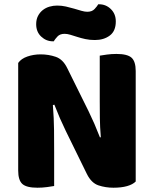

<svg xmlns="http://www.w3.org/2000/svg" viewBox="-20 -869 719 897"><path d="M614 -21Q600 -7 573.5 0.5Q547 8 510 8Q473 8 440 -3Q407 -14 386 -56L287 -258Q272 -289 260 -316.5Q248 -344 234 -380L227 -378Q232 -315 232.5 -261.5Q233 -208 233 -159V0Q222 2 200 5Q178 8 155 8Q104 8 84.5 -9.5Q65 -27 65 -72V-575Q79 -595 108 -605Q137 -615 170 -615Q207 -615 240.5 -603.5Q274 -592 294 -551L394 -349Q409 -318 421 -290.5Q433 -263 447 -227L451 -228Q447 -276 446.5 -318.5Q446 -361 446 -400V-609Q457 -611 479 -614Q501 -617 524 -617Q575 -617 594.5 -599.5Q614 -582 614 -537ZM247 -843Q268 -843 288 -838.5Q308 -834 326.5 -828.5Q345 -823 360.5 -818.5Q376 -814 388 -814Q410 -814 422 -827Q434 -840 439 -849H443Q475 -849 498 -826.5Q521 -804 521 -769Q521 -724 493 -703Q465 -682 423 -682Q399 -682 378.5 -686.5Q358 -691 341 -696.5Q324 -702 309 -706.5Q294 -711 282 -711Q260 -711 248.5 -698.5Q237 -686 231 -676H227Q196 -676 172.5 -698Q149 -720 149 -756Q149 -778 157.5 -794.5Q166 -811 180 -822Q194 -833 211.5 -838Q229 -843 247 -843Z"/></svg>

Font: Baloo Chettan 2 ExtraBold
Style: Regular
Weight: 800
Designer: Maithili Shingre, Unnati Kotecha and Ek Type
Foundry: Ek Type
Version: Version 1.640;hotconv 1.0.111;makeotfexe 2.5.65597; ttfautoh